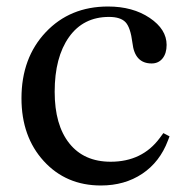

<svg xmlns="http://www.w3.org/2000/svg" viewBox="-20 -560 575 590"><path d="M290 10Q183 10 114.5 -65Q46 -140 46 -258Q46 -382 120.5 -461Q195 -540 312 -540Q388 -540 440 -505Q492 -470 492 -422Q492 -396 479.5 -380.5Q467 -365 446 -365Q394 -365 387 -428Q381 -476 365.5 -492Q350 -508 315 -508Q236 -508 192 -446Q148 -384 148 -278Q148 -176 193 -119.5Q238 -63 320 -63Q417 -63 471 -136L482 -151L501 -141L496 -128Q471 -62 417 -26Q363 10 290 10Z"/></svg>

Font: Libre Caslon Text
Style: Regular
Weight: 400
Designer: Pablo Impallari, Rodrigo Fuenzalida
Foundry: Pablo Impallari, Rodrigo Fuenzalida
Version: Version 1.002